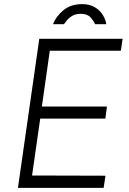

<svg xmlns="http://www.w3.org/2000/svg" viewBox="-20 -911 626 931"><path d="M67 0 170.5 -723H574.5L566 -665H221.5L183 -394.5H498.5L491 -336H175L135.5 -60L491.5 -59L482.5 0ZM377.7 -891Q322.7 -891 286.7 -860.8Q250.7 -830.5 236.8 -793.5H289.8Q295.7 -802 305.8 -814Q315.9 -826 331.9 -835Q348 -844 371.5 -844Q403.5 -844 418.9 -826.8Q434.3 -809.5 441.3 -793.5H495.3Q492.5 -815.5 478.8 -838Q465.1 -860.5 440.1 -875.8Q415.2 -891 377.7 -891Z"/></svg>

Font: Public Sans ExtraLight
Style: Italic
Weight: 200
Italic angle: -8°
Designer: The Public Sans project authors (U.S. Web Design System). Libre Franklin designed by Pablo Impallari and Rodrigo Fuenzal
Version: Version 1.007; ttfautohint (v1.8.1) -l 8 -r 50 -G 200 -x 14 